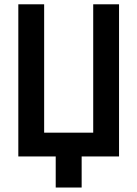

<svg xmlns="http://www.w3.org/2000/svg" viewBox="-20 -713 626 875"><path d="M233.9 141.6H352.1V0H522.5V-693.4H404.8V-108.4H181.2V-693.4H63.5V0H233.9Z"/></svg>

Font: Cascadia Code PL SemiBold
Style: Regular
Weight: 600
Monospace: yes
Designer: Aaron Bell
Foundry: Saja Typeworks
Version: Version 2404.023